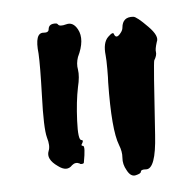

<svg xmlns="http://www.w3.org/2000/svg" viewBox="-20 -862 233 229"><path d="M139 -842Q143 -842 157 -830Q170 -819 167 -812Q165 -803 166 -800Q167 -796 164 -790Q163 -788 165 -701Q166 -660 154 -660Q148 -660 148 -657Q148 -655 142 -653Q136 -651 131 -659Q126 -666 126 -674Q126 -681 122 -689Q113 -707 109 -764Q109 -768 108 -779.5Q107 -791 106 -796Q103 -811 109 -818Q115 -825 116 -821Q119 -815 124 -823Q126 -826 126 -829Q126 -842 139 -842ZM47 -834Q48 -834 49 -833Q51 -830 59 -833Q67 -836 73 -827Q81 -815 73 -794Q71 -786 73 -779Q75 -771 73 -758Q71 -741 72 -718Q73 -695 77 -695Q80 -695 78 -691Q76 -688 79 -688Q82 -688 80 -668Q80 -667 78 -666.5Q76 -666 75 -667Q70 -669 66 -665Q60 -657 49 -664Q35 -672 38 -682Q40 -688 36 -698Q32 -709 30 -748Q28 -784 26 -798Q21 -823 32 -823Q38 -823 38 -827Q38 -834 47 -834Z"/></svg>

Font: Strokes
Style: Regular
Weight: 400
Version: Version 1.0